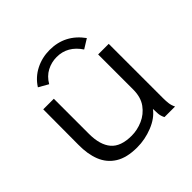

<svg xmlns="http://www.w3.org/2000/svg" viewBox="-169 -798 962 962"><g transform="rotate(-45 312.5 -317.0)"><path d="M276 11Q203 11 159 -16.5Q115 -44 95.5 -93Q76 -142 77 -208L78 -457H153V-208Q153 -130 187 -90Q221 -50 298 -50Q338 -50 377 -67Q416 -84 441.5 -119Q467 -154 467 -209V-457H542V-71Q542 -53 544 -35.5Q546 -18 555 0H480Q471 -17 469.5 -35Q468 -53 468 -70Q440 -32 386 -10.5Q332 11 276 11ZM188 -525 137 -554Q165 -598 211 -621.5Q257 -645 311 -645Q420 -645 485 -555L435 -524Q388 -595 311 -595Q274 -595 241.5 -578Q209 -561 188 -525Z"/></g></svg>

Font: Inconsolata Expanded Thin
Style: Regular
Weight: 100
Width: 7
Monospace: yes
Designer: Raph Levien, Cyreal, Brenton Simpson
Foundry: Raph Levien, Cyreal, Google
Version: Version 3.100; ttfautohint (v1.8.4.7-5d5b)